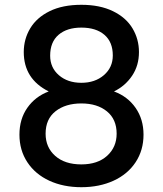

<svg xmlns="http://www.w3.org/2000/svg" viewBox="-20 -762 678 800"><path d="M183 -381Q79 -433 79 -545Q79 -599 106 -644Q133 -689 187 -715.5Q241 -742 319 -742Q396 -742 450.5 -715.5Q505 -689 532 -644Q559 -599 559 -545Q559 -489 530.5 -446.5Q502 -404 455 -381Q512 -360 545 -312.5Q578 -265 578 -201Q578 -136 545 -86Q512 -36 453 -9Q394 18 319 18Q244 18 185.5 -9Q127 -36 94 -86Q61 -136 61 -201Q61 -266 94 -313Q127 -360 183 -381ZM450 -531Q450 -587 415 -617Q380 -647 319 -647Q259 -647 224 -617Q189 -587 189 -530Q189 -480 225.5 -448.5Q262 -417 319 -417Q376 -417 413 -449Q450 -481 450 -531ZM319 -331Q253 -331 211.5 -298.5Q170 -266 170 -205Q170 -148 210 -112.5Q250 -77 319 -77Q387 -77 426.5 -113Q466 -149 466 -205Q466 -265 425.5 -298Q385 -331 319 -331Z"/></svg>

Font: Poppins Cyr Med
Style: Regular
Weight: 500
Designer: Ninad Kale (Devanagari), Jonny Pinhorn (Latin)
Foundry: Indian Type Foundry
Version: 4.004